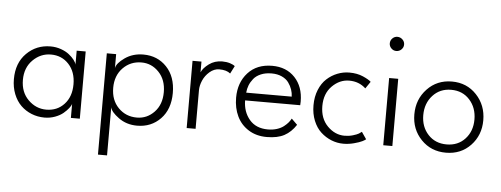

<svg xmlns="http://www.w3.org/2000/svg" viewBox="-54 -812 3048 1168"><g transform="rotate(5 1470.0 -228.0)"><path d="M393 0V-86Q390.5 -75 378.2 -59.2Q366 -43.5 346.5 -27Q327 -10.5 296.5 0.8Q266 12 232.5 12Q190.5 12 153.2 -3Q116 -18 88 -45.2Q60 -72.5 43.5 -114Q27 -155.5 27 -205Q27 -304 86.5 -363.2Q146 -422.5 232.5 -422.5Q266 -422.5 296.2 -411.8Q326.5 -401 346.2 -385.2Q366 -369.5 378.2 -353.5Q390.5 -337.5 392.5 -325V-410.5H447.5V0ZM239 -37Q305.5 -37 348.2 -83Q391 -129 391 -205Q391 -280.5 348.2 -327Q305.5 -373.5 239 -373.5Q176 -373.5 129 -326.8Q82 -280 82 -205Q82 -130 129 -83.5Q176 -37 239 -37Z M632 208H576.5V-410.5H633.5V-325Q638.5 -355 686.5 -388.8Q734.5 -422.5 799.5 -422.5Q885.5 -422.5 941.5 -363.5Q997.5 -304.5 997.5 -205Q997.5 -105.5 940.8 -46.8Q884 12 798 12Q733 12 684.8 -23.2Q636.5 -58.5 632 -86ZM792 -373.5Q725 -373.5 679.2 -326.8Q633.5 -280 633.5 -205Q633.5 -130 679 -83.5Q724.5 -37 792 -37Q854 -37 898.2 -83.2Q942.5 -129.5 942.5 -205Q942.5 -280.5 898.2 -327Q854 -373.5 792 -373.5Z M1154.5 0H1100V-410.5H1154.5V-345Q1165.5 -371.5 1200 -397Q1234.5 -422.5 1280.5 -422.5Q1307 -422.5 1328.2 -415.8Q1349.5 -409 1358.5 -400.5L1334.5 -353.5Q1311.5 -373 1267 -373Q1235 -373 1208 -349.5Q1181 -326 1167.8 -295Q1154.5 -264 1154.5 -235.5Z M1439.5 -198.5Q1440 -129 1479.8 -81.8Q1519.5 -34.5 1593 -34.5Q1622.5 -34.5 1647.5 -42.5Q1672.5 -50.5 1689 -63.5Q1705.5 -76.5 1715.5 -88.5Q1725.5 -100.5 1732 -113L1767.5 -78Q1738 -32.5 1696.5 -10.2Q1655 12 1590 12Q1526 12 1478.8 -17.5Q1431.5 -47 1407.5 -97Q1383.5 -147 1383.5 -210.5Q1383.5 -303 1438 -362.8Q1492.5 -422.5 1586 -422.5Q1672.5 -422.5 1724.8 -367Q1777 -311.5 1777 -221Q1777 -208.5 1776 -198.5ZM1720 -246Q1719.5 -268 1712.2 -289.2Q1705 -310.5 1690.5 -330.8Q1676 -351 1649 -363.5Q1622 -376 1586.5 -376Q1549 -376 1520.8 -364Q1492.5 -352 1476.5 -332Q1460.5 -312 1452.2 -290.8Q1444 -269.5 1442 -246Z M2060.5 -37Q2087 -37 2111.5 -44.2Q2136 -51.5 2146.8 -58Q2157.5 -64.5 2164 -70L2193.5 -27Q2187.5 -21.5 2171.5 -13.5Q2155.5 -5.5 2123 3.2Q2090.5 12 2057 12Q2019.5 12 1984 -2.2Q1948.5 -16.5 1919.8 -42.8Q1891 -69 1873.8 -111.2Q1856.5 -153.5 1856.5 -205.5Q1856.5 -257.5 1873.8 -299.8Q1891 -342 1919.8 -368.2Q1948.5 -394.5 1984 -408.5Q2019.5 -422.5 2057 -422.5Q2104.5 -422.5 2140.5 -406.8Q2176.5 -391 2190.5 -377.5L2161.5 -335Q2120.5 -373.5 2060.5 -373.5Q2002 -373.5 1956.2 -327.5Q1910.5 -281.5 1910.5 -205.5Q1910.5 -129.5 1956.2 -83.2Q2002 -37 2060.5 -37Z M2329 -578Q2311.5 -578 2298.8 -590.8Q2286 -603.5 2286 -621Q2286 -639 2298.8 -651.8Q2311.5 -664.5 2329 -664.5Q2347 -664.5 2360.2 -651.8Q2373.5 -639 2373.5 -621Q2373.5 -603.5 2360.5 -590.8Q2347.5 -578 2329 -578ZM2300.5 0V-410.5H2356V0Z M2683.5 12Q2592.5 12 2532.5 -50.2Q2472.5 -112.5 2472.5 -204Q2472.5 -296 2532.5 -359.2Q2592.5 -422.5 2683.5 -422.5Q2774.5 -422.5 2834 -359.2Q2893.5 -296 2893.5 -204Q2893.5 -112.5 2834.2 -50.2Q2775 12 2683.5 12ZM2839.5 -204Q2839.5 -276 2796.2 -324Q2753 -372 2683.5 -372Q2614.5 -372 2570.8 -324Q2527 -276 2527 -204Q2527 -132.5 2570.5 -85.5Q2614 -38.5 2683.5 -38.5Q2753 -38.5 2796.2 -85.5Q2839.5 -132.5 2839.5 -204Z"/></g></svg>

Font: League Spartan Light
Style: Regular
Weight: 277
Foundry: The League of Moveable Type
Version: Version 2.002